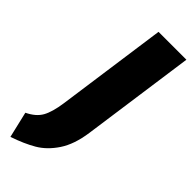

<svg xmlns="http://www.w3.org/2000/svg" viewBox="-350 -728 945 945"><g transform="rotate(45 123.0 -255.5)"><path d="M228 -104Q215 -12 177 45Q139 102 88.5 131.5Q38 161 -33 185L-65 49Q-15 25 5.5 -11.5Q26 -48 36 -118L117 -696H311Z"/></g></svg>

Font: Fira Sans Extra Condensed Black
Style: Italic
Weight: 900
Width: 3
Italic angle: -8°
Designer: Carrois Corporate & Edenspiekermann AG
Foundry: Carrois Corporate GbR & Edenspiekermann AG
Version: Version 4.203